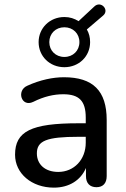

<svg xmlns="http://www.w3.org/2000/svg" viewBox="-20 -851 577 880"><path d="M275 -543C342 -543 393 -593 393 -658C393 -680 388 -699 378 -716L453 -780C483 -806 442 -850 412 -821L340 -754C321 -766 300 -773 275 -773C208 -773 157 -722 157 -658C157 -593 208 -543 275 -543ZM275 -590C235 -590 206 -619 206 -658C206 -697 235 -726 275 -726C315 -726 344 -697 344 -658C344 -619 315 -590 275 -590ZM227 9C297 9 350 -25 374 -81V-44C374 -11 392 7 422 7C452 7 469 -11 469 -44V-301C469 -435 406 -497 273 -497C223 -497 164 -485 105 -458C54 -436 78 -358 132 -384C182 -409 227 -419 270 -419C343 -419 373 -388 373 -312V-286H339C123 -286 49 -249 49 -142C49 -56 125 9 227 9ZM247 -63C186 -63 149 -98 149 -148C149 -206 194 -224 340 -224H373V-197C373 -119 319 -63 247 -63Z"/></svg>

Font: Nunito SemiBold
Style: Regular
Weight: 600
Designer: Vernon Adams
Foundry: Vernon Adams
Version: Version 3.602